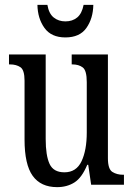

<svg xmlns="http://www.w3.org/2000/svg" viewBox="-20 -760 550 790"><path d="M215 10Q148 10 114.5 -36.5Q81 -83 81 -186V-428Q81 -472 64 -483.5Q47 -495 21 -495H17V-536H168V-188Q168 -120 184 -85.5Q200 -51 245 -51Q294 -51 315.5 -96.5Q337 -142 337 -215V-422Q337 -470 320.5 -482.5Q304 -495 278 -495H275V-536H424V-109Q424 -64 442.5 -52.5Q461 -41 486 -41H490V0H355L343 -82H339Q317 -29 286.5 -9.5Q256 10 215 10ZM249 -606Q191 -606 163 -645Q135 -684 134 -740H175Q181 -704 201 -688Q221 -672 249 -672Q278 -672 297.5 -688Q317 -704 324 -740H364Q363 -684 335.5 -645Q308 -606 249 -606Z"/></svg>

Font: Noto Serif Thai ExtraCondensed
Style: Regular
Weight: 400
Width: 2
Designer: Monotype Design Team
Foundry: Monotype Imaging Inc.
Version: Version 2.002; ttfautohint (v1.8.4.7-5d5b)